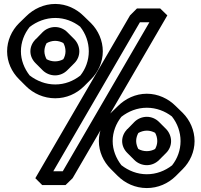

<svg xmlns="http://www.w3.org/2000/svg" viewBox="-20 -903 1021 973"><path d="M134 -643C134 -620 144 -599 160 -583L196 -547C212 -531 235 -521 259 -521C283 -521 305 -531 321 -547L357 -583C373 -599 382 -620 382 -643C382 -666 372 -689 356 -705L321 -740C305 -756 283 -766 259 -766C235 -766 212 -756 196 -740L161 -704H160C144 -687 134 -666 134 -643ZM205 -643C205 -658 209 -671 216 -684C228 -691 244 -696 259 -696C274 -696 288 -692 301 -685C308 -673 312 -658 312 -643C312 -629 308 -615 301 -603C289 -596 274 -592 259 -592C243 -592 229 -596 216 -603C210 -614 205 -629 205 -643ZM86 -643C86 -689 103 -732 130 -766C166 -794 211 -812 260 -812C308 -812 351 -795 386 -768C414 -733 430 -689 430 -643C430 -597 414 -554 387 -520C351 -492 308 -475 260 -475C211 -475 166 -493 130 -521C103 -556 86 -598 86 -643ZM16 -643C16 -589 39 -539 76 -502L111 -467C149 -429 202 -405 260 -405C317 -405 367 -428 405 -465L406 -466L441 -501C478 -538 501 -589 501 -643C501 -697 478 -749 441 -786L405 -821C368 -858 317 -883 260 -883C203 -883 150 -858 112 -820L76 -785C39 -748 16 -697 16 -643ZM599 -188C599 -165 609 -144 625 -128L661 -92C677 -76 700 -66 724 -66C748 -66 770 -76 786 -92L822 -128C838 -144 847 -165 847 -188C847 -211 837 -234 821 -250L786 -285C770 -301 748 -311 724 -311C700 -311 677 -301 661 -285L626 -249H625C609 -232 599 -211 599 -188ZM670 -188C670 -203 674 -216 681 -229C693 -236 709 -241 724 -241C739 -241 753 -237 766 -230C773 -218 777 -203 777 -188C777 -174 773 -160 766 -148C754 -141 739 -137 724 -137C708 -137 694 -141 681 -148C675 -159 670 -174 670 -188ZM551 -188C551 -234 568 -277 595 -311C631 -339 675 -357 724 -357C772 -357 816 -340 851 -313C879 -278 895 -234 895 -188C895 -142 879 -99 852 -65C816 -37 772 -20 724 -20C675 -20 631 -38 595 -66C568 -101 551 -143 551 -188ZM481 -188C481 -134 504 -84 541 -47L576 -12C614 26 666 50 724 50C781 50 832 27 870 -10L871 -11L906 -46C943 -83 966 -134 966 -188C966 -242 943 -294 906 -331L870 -366C833 -403 781 -428 724 -428C667 -428 615 -403 577 -365L541 -330C504 -293 481 -242 481 -188ZM737 -790 298 -35H250L689 -790ZM828 -825 792 -860H674L639 -825L159 0L194 35H312L348 0Z"/></svg>

Font: Hussar Press
Style: Bold
Weight: 700
Foundry: Cannot Into Space Fonts
Version: Version 1.43